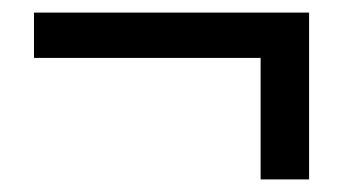

<svg xmlns="http://www.w3.org/2000/svg" viewBox="-20 -386 545 305"><path d="M394 -101V-294H34V-366H471V-101Z"/></svg>

Font: Source Sans 3 ExtraLight Medium
Style: Regular
Weight: 500
Version: Version 3.052;hotconv 1.1.0;makeotfexe 2.6.0